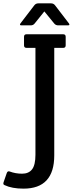

<svg xmlns="http://www.w3.org/2000/svg" viewBox="-102 -883 451 1143"><path d="M109 38V-598H56Q41 -598 41 -613V-664Q41 -679 56 -679H274Q289 -679 289 -664V-613Q289 -598 274 -598H221V42Q221 240 38 240Q-31 240 -75 219Q-82 216 -82 210.5Q-82 205 -80 200L-62 148Q-57 133 -44 138Q-10 151 29.5 151Q69 151 89 125Q109 99 109 38ZM81 -732H26Q17 -732 17 -736Q17 -740 20 -744L102 -851Q111 -863 126 -863H202Q217 -863 226 -851L308 -744Q311 -740 311 -736Q311 -732 302 -732H245Q229 -732 220 -744L162 -815L105 -744Q96 -732 81 -732Z"/></svg>

Font: Crete Round
Style: Regular
Weight: 400
Designer: Veronika Burian
Foundry: TypeTogether
Version: Version 1.001